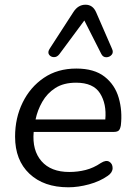

<svg xmlns="http://www.w3.org/2000/svg" viewBox="-20 -786 572 815"><path d="M270 9Q166 9 105 -48.5Q44 -106 44 -206Q44 -285 76 -350.5Q108 -416 166 -455.5Q224 -495 304 -495Q380 -495 424 -460.5Q468 -426 484 -370.5Q500 -315 493 -254Q490 -237 483.5 -231.5Q477 -226 462 -226H123Q116 -148 156 -102Q196 -56 274 -56Q310 -56 343.5 -64.5Q377 -73 408 -94Q430 -108 444 -99.5Q458 -91 458 -72.5Q458 -54 438 -40Q404 -16 358 -3.5Q312 9 270 9ZM303 -435Q250 -435 215 -412.5Q180 -390 159.5 -354Q139 -318 131 -279H427Q433 -345 404.5 -390Q376 -435 303 -435ZM455 -580Q463 -564 454 -553.5Q445 -543 431 -543Q417 -543 410 -557L338 -699L232 -556Q222 -543 208.5 -543.5Q195 -544 188 -554.5Q181 -565 192 -581L291 -734Q311 -766 343 -766Q374 -766 388 -734Z"/></svg>

Font: Nunito
Style: Italic
Weight: 400
Italic angle: -9°
Designer: Vernon Adams
Foundry: Vernon Adams
Version: Version 3.601; ttfautohint (v1.8.2.53-6de2)